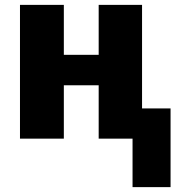

<svg xmlns="http://www.w3.org/2000/svg" viewBox="-20 -569 731 788"><path d="M524 199V0H385V-219H242V0H62V-549H242V-344H385V-549H563V-124H680V199Z"/></svg>

Font: Noto Sans Disp ExtBd
Style: Regular
Weight: 800
Designer: Monotype Design Team
Foundry: Monotype Imaging Inc.
Version: Version 2.000;GOOG;noto-source:20170915:90ef993387c0; ttfaut